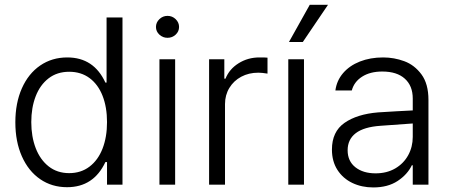

<svg xmlns="http://www.w3.org/2000/svg" viewBox="-20 -781 1904 812"><path d="M44.9 -263.7Q44.9 -345.2 72.5 -407.5Q100.1 -469.7 149.9 -503.9Q199.7 -538.1 264.6 -538.1Q377 -538.1 425.8 -431.6H430.7V-707H498V0H432.6V-95.7H425.8Q376 10.7 263.7 10.7Q199.2 10.7 149.7 -23.4Q100.1 -57.6 72.5 -119.9Q44.9 -182.1 44.9 -263.7ZM432.6 -264.6Q432.6 -327.6 413.8 -375.7Q395 -423.8 358.9 -450.7Q322.8 -477.5 272.5 -477.5Q221.7 -477.5 185.5 -449.7Q149.4 -421.9 130.9 -373.8Q112.3 -325.7 112.3 -264.6Q112.3 -203.1 131.1 -154.3Q149.9 -105.5 186 -77.1Q222.2 -48.8 272.5 -48.8Q322.3 -48.8 358.4 -76.2Q394.5 -103.5 413.6 -152.3Q432.6 -201.2 432.6 -264.6Z M654.3 -530.3H720.7V0H654.3ZM639.6 -667Q639.6 -686 654.1 -700Q668.5 -713.9 688.5 -713.9Q708.5 -713.9 722.9 -700Q737.3 -686 737.3 -667Q737.3 -647.9 722.9 -634.5Q708.5 -621.1 688.5 -621.1Q668.5 -621.1 654.1 -634.5Q639.6 -647.9 639.6 -667Z M864.3 -530.3H928.7V-448.2H933.6Q949.7 -488.8 989 -513.4Q1028.3 -538.1 1077.1 -538.1Q1103.5 -538.1 1111.3 -537.1V-469.7Q1087.9 -473.6 1072.3 -473.6Q1032.2 -473.6 1000.2 -456.5Q968.3 -439.5 950 -409.2Q931.6 -378.9 931.6 -340.8V0H864.3Z M1199.2 -530.3H1265.6V0H1199.2ZM1290 -760.7H1367.2L1260.7 -603.5H1202.1Z M1579.1 -305.7Q1613.3 -308.1 1655 -310.3Q1696.8 -312.5 1725.6 -314V-364.3Q1725.6 -418 1692.1 -448.2Q1658.7 -478.5 1596.7 -478.5Q1545.4 -478.5 1511.5 -456.8Q1477.5 -435.1 1467.8 -398.4H1398.4Q1403.8 -439.9 1430.9 -471.7Q1458 -503.4 1502 -520.8Q1545.9 -538.1 1600.6 -538.1Q1646.5 -538.1 1689.7 -522.2Q1732.9 -506.3 1762.5 -466.3Q1792 -426.3 1792 -358.4V0H1725.6V-82H1721.7Q1703.1 -43 1661.6 -15.6Q1620.1 11.7 1558.6 11.7Q1509.8 11.7 1470 -7.3Q1430.2 -26.4 1407 -62.5Q1383.8 -98.6 1383.8 -148.4Q1383.8 -224.1 1436.8 -261.2Q1489.7 -298.3 1579.1 -305.7ZM1568.4 -47.9Q1615.7 -47.9 1651.4 -68.6Q1687 -89.4 1706.3 -124.5Q1725.6 -159.7 1725.6 -202.1V-258.8L1588.9 -249Q1519 -244.1 1484.6 -217.8Q1450.2 -191.4 1450.2 -145.5Q1450.2 -99.6 1482.9 -73.7Q1515.6 -47.9 1568.4 -47.9Z"/></svg>

Font: Pretendard JP Light
Style: Regular
Weight: 300
Designer: Base glyphs from Inter by Rasmus Andersson; Hangeul glyphs from Noto Sans CJK(Source Han Sans) by Jang Soo-young and Kan
Foundry: Kil Hyung-jin
Version: Version 1.309